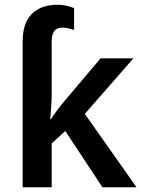

<svg xmlns="http://www.w3.org/2000/svg" viewBox="-20 -786 597 806"><path d="M221 -766Q153 -766 114 -728Q75 -690 75 -611V0H197V-184L254 -236L410 0H553L336 -308L540 -541H402L255 -367Q220 -326 194 -286H191Q193 -310 195 -339Q197 -368 197 -390V-612Q197 -670 240 -670Q256 -670 270 -666.5Q284 -663 291 -660V-752Q281 -756 262 -761Q243 -766 221 -766Z"/></svg>

Font: Noto Sans Display Medium
Style: Regular
Weight: 500
Designer: Monotype Design Team
Foundry: Monotype Imaging Inc.
Version: Version 1.900